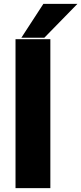

<svg xmlns="http://www.w3.org/2000/svg" viewBox="-20 -976 422 996"><path d="M60.5 -772.5H241.2V0H60.5ZM205.1 -956.1H381.8L210 -780.3H90.8Z"/></svg>

Font: Min Sans Black
Style: Regular
Weight: 900
Designer: Jinseong-Kim, NotoSansCJK, Nunito
Foundry: Jinseong-Kim
Version: Version 1.000